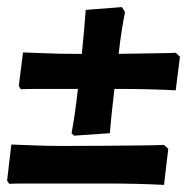

<svg xmlns="http://www.w3.org/2000/svg" viewBox="-27 -518 533 542"><path d="M182 -135 175 -142Q180 -168 184.5 -200Q189 -232 193 -267Q132 -267 87 -267Q42 -267 32 -266L26 -275L38 -370Q69 -369 105 -367.5Q141 -366 179 -366Q192 -366 204 -366Q211 -435 215 -490L317 -498L326 -484Q322 -465 317 -434Q312 -403 308 -366Q365 -367 408.5 -367.5Q452 -368 469 -369L481 -358L469 -263Q434 -265 391.5 -266Q349 -267 305 -267H296Q287 -191 283 -142ZM436 4Q401 2 358.5 1Q316 0 272 0Q209 0 150 0Q91 0 50 0Q9 0 -1 1L-7 -8L5 -110Q36 -109 72 -107.5Q108 -106 146 -106Q209 -106 269 -106.5Q329 -107 374 -107.5Q419 -108 436 -109L448 -98Z"/></svg>

Font: Labrada Black
Style: Italic
Weight: 900
Italic angle: -7°
Designer: Mercedes Jáuregui
Foundry: Omnibus-Type Team
Version: Version 1.000; ttfautohint (v1.8.4.7-5d5b)